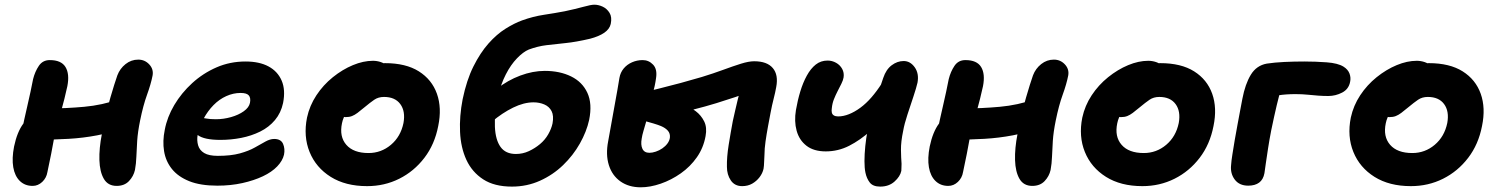

<svg xmlns="http://www.w3.org/2000/svg" viewBox="-20 -781 6377 818"><path d="M119 11Q86 11 64.5 -10Q43 -31 36.5 -68.5Q30 -106 40 -157Q53 -219 79.5 -254.5Q106 -290 128 -304Q140 -312 156 -315.5Q172 -319 188 -319Q261 -319 338.5 -326Q416 -333 486 -358L509 -238Q455 -216 394.5 -204.5Q334 -193 272.5 -189.5Q211 -186 153 -186L71 -213Q83 -272 97 -332Q111 -392 121 -444Q129 -476 145.5 -500.5Q162 -525 192 -525Q241 -525 259 -495.5Q277 -466 267 -414Q262 -390 254.5 -360.5Q247 -331 238.5 -300Q230 -269 222.5 -241.5Q215 -214 211 -195Q205 -160 198 -125.5Q191 -91 182 -48Q178 -23 160 -6Q142 11 119 11ZM477 11Q440 11 422.5 -19Q405 -49 403.5 -99Q402 -149 414 -210Q433 -306 450.5 -366Q468 -426 480 -460Q491 -489 515 -508Q539 -527 569 -527Q597 -527 616 -506.5Q635 -486 630 -459Q623 -423 606.5 -377.5Q590 -332 577 -268Q567 -219 564.5 -181Q562 -143 561 -113.5Q560 -84 555 -57Q549 -30 529.5 -9.5Q510 11 477 11Z M906 10Q834 10 786.5 -9Q739 -28 712.5 -61Q686 -94 679 -137Q672 -180 682 -228Q692 -282 722.5 -333.5Q753 -385 799 -427Q845 -469 902.5 -494Q960 -519 1026 -519Q1085 -519 1124 -498Q1163 -477 1180 -437.5Q1197 -398 1186 -342Q1177 -300 1151.5 -269.5Q1126 -239 1088.5 -220.5Q1051 -202 1007.5 -193.5Q964 -185 919 -185Q850 -185 822.5 -205.5Q795 -226 799 -250Q802 -264 810.5 -271.5Q819 -279 834 -279Q844 -279 859 -276Q874 -273 900 -273Q932 -273 964 -282Q996 -291 1018.5 -307Q1041 -323 1045 -343Q1049 -364 1040 -374.5Q1031 -385 1005 -385Q974 -385 944 -371.5Q914 -358 889.5 -333Q865 -308 847.5 -275.5Q830 -243 822 -206Q818 -183 824 -162Q830 -141 850 -129Q870 -117 908 -117Q964 -117 1002 -127.5Q1040 -138 1065.5 -152.5Q1091 -167 1111 -178Q1131 -189 1148 -189Q1177 -189 1186 -168Q1195 -147 1190 -122Q1184 -96 1161 -72Q1138 -48 1100 -30Q1062 -12 1012.5 -1Q963 10 906 10Z M1544 12Q1452 12 1389 -27.5Q1326 -67 1299 -133.5Q1272 -200 1288 -280Q1299 -331 1328 -375Q1357 -419 1398 -452Q1439 -485 1483.5 -503.5Q1528 -522 1569 -522Q1586 -522 1602.5 -516.5Q1619 -511 1628.5 -499.5Q1638 -488 1634 -468Q1626 -432 1606 -405Q1586 -378 1539 -363Q1515 -355 1493.5 -339Q1472 -323 1457 -302Q1442 -281 1437 -256Q1425 -199 1455.5 -164Q1486 -129 1550 -129Q1604 -129 1645.5 -164Q1687 -199 1699 -257Q1708 -307 1685.5 -337.5Q1663 -368 1616 -368Q1592 -368 1574.5 -356Q1557 -344 1533 -324Q1515 -309 1503 -300Q1491 -291 1479.5 -286.5Q1468 -282 1452 -282Q1434 -282 1419 -300Q1404 -318 1412 -357Q1418 -385 1439.5 -413Q1461 -441 1491.5 -463Q1522 -485 1555.5 -498.5Q1589 -512 1620 -512Q1709 -512 1764.5 -477Q1820 -442 1841.5 -381.5Q1863 -321 1847 -244Q1832 -166 1788 -108.5Q1744 -51 1681 -19.5Q1618 12 1544 12Z M2161 14Q2086 14 2038.5 -17Q1991 -48 1967 -100Q1943 -152 1940 -219Q1937 -286 1951 -358Q1968 -440 1997 -498Q2026 -556 2061 -595.5Q2096 -635 2133.5 -658.5Q2171 -682 2204 -694Q2251 -711 2297.5 -718Q2344 -725 2386 -733Q2433 -743 2465.5 -752Q2498 -761 2512 -761Q2530 -761 2548 -752.5Q2566 -744 2577 -726Q2588 -708 2582 -679Q2577 -657 2554.5 -641.5Q2532 -626 2494 -616Q2434 -602 2389.5 -597.5Q2345 -593 2308 -588.5Q2271 -584 2233 -570Q2209 -560 2182.5 -532.5Q2156 -505 2135 -464Q2114 -423 2102 -372Q2086 -296 2088.5 -240.5Q2091 -185 2112.5 -155Q2134 -125 2178 -125Q2207 -125 2233 -137Q2259 -149 2280.5 -167Q2302 -185 2315.5 -208.5Q2329 -232 2334 -255Q2340 -288 2330 -307.5Q2320 -327 2299 -336Q2278 -345 2253 -345Q2212 -345 2166 -322.5Q2120 -300 2075 -262L2023 -319Q2052 -367 2097.5 -403Q2143 -439 2196.5 -459Q2250 -479 2301 -479Q2365 -479 2413 -455.5Q2461 -432 2482.5 -385.5Q2504 -339 2490 -270Q2479 -220 2450.5 -169.5Q2422 -119 2379 -77.5Q2336 -36 2280.5 -11Q2225 14 2161 14Z M2710 17Q2659 17 2623.5 -8Q2588 -33 2574 -77.5Q2560 -122 2571 -179Q2582 -240 2592.5 -298.5Q2603 -357 2610.5 -398.5Q2618 -440 2619 -449Q2623 -472 2637 -489Q2651 -506 2672.5 -515.5Q2694 -525 2718 -525Q2744 -525 2762.5 -505.5Q2781 -486 2775 -448Q2771 -417 2759 -373.5Q2747 -330 2738 -286Q2737 -277 2732 -259.5Q2727 -242 2721.5 -223.5Q2716 -205 2714 -191Q2709 -164 2717 -147Q2725 -130 2747 -130Q2759 -130 2774 -135Q2789 -140 2802 -149Q2815 -158 2823.5 -169.5Q2832 -181 2834 -194Q2836 -212 2825.5 -224Q2815 -236 2796 -244Q2784 -249 2764 -255Q2744 -261 2723.5 -266.5Q2703 -272 2687 -274L2712 -385Q2748 -394 2791 -404.5Q2834 -415 2880 -427.5Q2926 -440 2970 -453Q3019 -468 3061 -483.5Q3103 -499 3136.5 -509.5Q3170 -520 3193 -520Q3248 -520 3272.5 -491Q3297 -462 3287 -410Q3283 -387 3276 -360Q3269 -333 3263 -301Q3258 -275 3252 -242.5Q3246 -210 3241.5 -178.5Q3237 -147 3237 -123Q3236 -110 3235.5 -91.5Q3235 -73 3233 -62Q3229 -43 3216 -26Q3203 -9 3184.5 1.5Q3166 12 3142 12Q3110 12 3093.5 -12.5Q3077 -37 3077 -70Q3076 -111 3084.5 -164Q3093 -217 3102 -265Q3107 -287 3112 -309.5Q3117 -332 3122 -352Q3127 -372 3131 -388Q3135 -404 3137 -413L3166 -388Q3150 -380 3114.5 -368Q3079 -356 3032 -341.5Q2985 -327 2931 -313.5Q2877 -300 2824.5 -289.5Q2772 -279 2726 -272L2747 -348Q2757 -350 2772.5 -351Q2788 -352 2810 -352Q2822 -352 2845 -348Q2868 -344 2895 -334Q2922 -324 2944.5 -307Q2967 -290 2980 -264Q2993 -238 2986 -201Q2977 -151 2949 -111Q2921 -71 2880.5 -42.5Q2840 -14 2795 1.5Q2750 17 2710 17Z M3498 -136Q3447 -136 3416 -160Q3385 -184 3374 -224Q3363 -264 3371 -312Q3378 -353 3389.5 -391Q3401 -429 3417.5 -459Q3434 -489 3455.5 -506Q3477 -523 3506 -523Q3525 -523 3542 -513.5Q3559 -504 3568 -487.5Q3577 -471 3574 -451Q3572 -439 3564.5 -424Q3557 -409 3548.5 -392.5Q3540 -376 3533 -358.5Q3526 -341 3524 -321Q3522 -309 3524 -301Q3526 -293 3533 -289Q3540 -285 3551 -285Q3573 -285 3597 -294.5Q3621 -304 3645.5 -322Q3670 -340 3693 -366.5Q3716 -393 3737 -426L3778 -315Q3734 -264 3689.5 -224Q3645 -184 3598 -160Q3551 -136 3498 -136ZM3730 14Q3699 14 3685.5 -3.5Q3672 -21 3667 -46Q3663 -65 3663 -94.5Q3663 -124 3666.5 -158.5Q3670 -193 3676 -224Q3681 -248 3690 -279.5Q3699 -311 3709 -344Q3719 -377 3728 -405Q3737 -433 3743 -449Q3755 -485 3779 -503Q3803 -521 3830 -521Q3858 -521 3877 -494.5Q3896 -468 3889 -429Q3884 -407 3871.5 -369.5Q3859 -332 3846 -292.5Q3833 -253 3828 -224Q3818 -177 3818.5 -142.5Q3819 -108 3821 -83Q3821 -73 3820.5 -66Q3820 -59 3820 -53Q3815 -29 3791 -7.5Q3767 14 3730 14Z M4020 11Q3987 11 3965.5 -10Q3944 -31 3937.5 -68.5Q3931 -106 3941 -157Q3954 -219 3980.5 -254.5Q4007 -290 4029 -304Q4041 -312 4057 -315.5Q4073 -319 4089 -319Q4162 -319 4239.5 -326Q4317 -333 4387 -358L4410 -238Q4356 -216 4295.5 -204.5Q4235 -193 4173.5 -189.5Q4112 -186 4054 -186L3972 -213Q3984 -272 3998 -332Q4012 -392 4022 -444Q4030 -476 4046.5 -500.5Q4063 -525 4093 -525Q4142 -525 4160 -495.5Q4178 -466 4168 -414Q4163 -390 4155.5 -360.5Q4148 -331 4139.5 -300Q4131 -269 4123.5 -241.5Q4116 -214 4112 -195Q4106 -160 4099 -125.5Q4092 -91 4083 -48Q4079 -23 4061 -6Q4043 11 4020 11ZM4378 11Q4341 11 4323.5 -19Q4306 -49 4304.5 -99Q4303 -149 4315 -210Q4334 -306 4351.5 -366Q4369 -426 4381 -460Q4392 -489 4416 -508Q4440 -527 4470 -527Q4498 -527 4517 -506.5Q4536 -486 4531 -459Q4524 -423 4507.5 -377.5Q4491 -332 4478 -268Q4468 -219 4465.5 -181Q4463 -143 4462 -113.5Q4461 -84 4456 -57Q4450 -30 4430.5 -9.5Q4411 11 4378 11Z M4847 12Q4755 12 4692 -27.5Q4629 -67 4602 -133.5Q4575 -200 4591 -280Q4602 -331 4631 -375Q4660 -419 4701 -452Q4742 -485 4786.5 -503.5Q4831 -522 4872 -522Q4889 -522 4905.5 -516.5Q4922 -511 4931.5 -499.5Q4941 -488 4937 -468Q4929 -432 4909 -405Q4889 -378 4842 -363Q4818 -355 4796.5 -339Q4775 -323 4760 -302Q4745 -281 4740 -256Q4728 -199 4758.5 -164Q4789 -129 4853 -129Q4907 -129 4948.5 -164Q4990 -199 5002 -257Q5011 -307 4988.5 -337.5Q4966 -368 4919 -368Q4895 -368 4877.5 -356Q4860 -344 4836 -324Q4818 -309 4806 -300Q4794 -291 4782.5 -286.5Q4771 -282 4755 -282Q4737 -282 4722 -300Q4707 -318 4715 -357Q4721 -385 4742.5 -413Q4764 -441 4794.5 -463Q4825 -485 4858.5 -498.5Q4892 -512 4923 -512Q5012 -512 5067.5 -477Q5123 -442 5144.5 -381.5Q5166 -321 5150 -244Q5135 -166 5091 -108.5Q5047 -51 4984 -19.5Q4921 12 4847 12Z M5298 10Q5260 10 5240.5 -16Q5221 -42 5225 -78Q5226 -95 5230.5 -123Q5235 -151 5240.5 -184.5Q5246 -218 5252.5 -251Q5259 -284 5264 -312.5Q5269 -341 5273 -360Q5285 -423 5309 -462.5Q5333 -502 5377 -510Q5410 -515 5451.5 -517Q5493 -519 5537 -519Q5584 -519 5632 -515.5Q5680 -512 5704 -497Q5723 -485 5729.5 -467.5Q5736 -450 5732 -432Q5726 -401 5698 -386.5Q5670 -372 5639 -372Q5618 -372 5597 -373.5Q5576 -375 5552 -377.5Q5528 -380 5499 -380Q5459 -380 5427 -375Q5395 -370 5359 -362L5443 -420Q5431 -382 5419.5 -333Q5408 -284 5396 -226Q5388 -185 5382.5 -149Q5377 -113 5373 -85.5Q5369 -58 5367 -43Q5362 -16 5344.5 -3Q5327 10 5298 10Z M5991 12Q5899 12 5836 -27.5Q5773 -67 5746 -133.5Q5719 -200 5735 -280Q5746 -331 5775 -375Q5804 -419 5845 -452Q5886 -485 5930.5 -503.5Q5975 -522 6016 -522Q6033 -522 6049.5 -516.5Q6066 -511 6075.5 -499.5Q6085 -488 6081 -468Q6073 -432 6053 -405Q6033 -378 5986 -363Q5962 -355 5940.5 -339Q5919 -323 5904 -302Q5889 -281 5884 -256Q5872 -199 5902.5 -164Q5933 -129 5997 -129Q6051 -129 6092.5 -164Q6134 -199 6146 -257Q6155 -307 6132.5 -337.5Q6110 -368 6063 -368Q6039 -368 6021.5 -356Q6004 -344 5980 -324Q5962 -309 5950 -300Q5938 -291 5926.5 -286.5Q5915 -282 5899 -282Q5881 -282 5866 -300Q5851 -318 5859 -357Q5865 -385 5886.5 -413Q5908 -441 5938.5 -463Q5969 -485 6002.5 -498.5Q6036 -512 6067 -512Q6156 -512 6211.5 -477Q6267 -442 6288.5 -381.5Q6310 -321 6294 -244Q6279 -166 6235 -108.5Q6191 -51 6128 -19.5Q6065 12 5991 12Z"/></svg>

Font: Shantell Sans Light
Style: Bold Italic
Weight: 700
Italic angle: -11°
Version: Version 1.011;[c5ecc13dd]